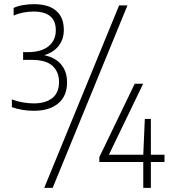

<svg xmlns="http://www.w3.org/2000/svg" viewBox="-20 -834 824 922"><path d="M143.5 -302Q85.5 -302 37 -319.5V-356.5Q62.5 -347 89.8 -342.2Q117 -337.5 142.5 -337.5Q198.5 -337.5 231 -363Q263.5 -388.5 263.5 -440Q263.5 -489 232 -517.8Q200.5 -546.5 132.5 -546.5H91V-583.5H111.5Q178.5 -583.5 213.2 -612Q248 -640.5 248 -688.5Q248 -778.5 141 -778.5Q89.5 -778.5 45.5 -759.5V-796Q64 -805 90.8 -809.5Q117.5 -814 143.5 -814Q213 -814 249.8 -782.2Q286.5 -750.5 286.5 -690.5Q286.5 -646 262 -614.2Q237.5 -582.5 192.5 -569Q246.5 -557.5 274.2 -523.8Q302 -490 302 -438.5Q302 -372.5 259.2 -337.2Q216.5 -302 143.5 -302ZM192.5 68 552 -808H592L233 68ZM457 -56V-79.5L627 -432H667.5L503 -91H668L675.5 -263H704.5V-91H770V-56H704.5V68H668V-56Z"/></svg>

Font: Encode Sans Condensed ExtraLight
Style: Regular
Weight: 200
Width: 3
Designer: Multiple Designers
Foundry: Impallari Type
Version: Version 3.000; ttfautohint (v1.8.3) -l 8 -r 50 -G 200 -x 14 